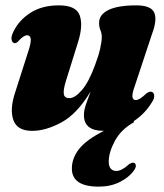

<svg xmlns="http://www.w3.org/2000/svg" viewBox="-20 -478 612 716"><path d="M541.5 -136Q552.5 -136 554.8 -124Q557 -112 547 -97.5Q521.5 -54.5 478.5 -26L480 -22.5Q431.5 4.5 408.5 47.2Q385.5 90 385.5 124.5Q385.5 142.5 393.2 151Q401 159.5 413 159.5Q424 159.5 435.8 153.2Q447.5 147 458 137Q471.5 126 480.5 129.5Q485.5 131.5 486.5 139.2Q487.5 147 478.5 159Q460.5 184 426.2 201Q392 218 348.5 218Q247.5 218 248 150Q248 112 274.8 77.8Q301.5 43.5 367.5 10H366.5Q293 10 293 -48.5Q293 -67 301 -90.2Q309 -113.5 318 -137Q268 -53.5 209.5 -21.8Q151 10 100 10Q44 10 29.8 -30.5Q15.5 -71 37 -135L86 -288Q96.5 -320 94.5 -333.2Q92.5 -346.5 81.5 -346.5Q67.5 -346.5 48 -324Q41 -317 35.5 -317Q27 -317 23.5 -328.5Q20 -340 30.5 -361Q51 -403 94 -430.5Q137 -458 199.5 -458Q264 -458 277.2 -420.8Q290.5 -383.5 271.5 -322.5L225.5 -175Q215.5 -142.5 218 -127.2Q220.5 -112 238.5 -112Q259.5 -112 285.2 -141.8Q311 -171.5 334.5 -235.5Q347.5 -270 353.5 -296.5Q359.5 -323 359.5 -340Q359.5 -354 354.5 -365.5Q349.5 -377 349.5 -393Q349.5 -423.5 384.5 -440.8Q419.5 -458 488 -458Q543 -458 555 -431.2Q567 -404.5 547 -351.5L484 -161.5Q472.5 -130 473.8 -117.5Q475 -105 486 -105Q493.5 -105 502.2 -110.2Q511 -115.5 527 -130.5Q535 -136 541.5 -136Z"/></svg>

Font: Fraunces 144pt S050 Black
Style: Italic
Weight: 900
Italic angle: -16°
Version: Version 1.000; ttfautohint (v1.8.3)